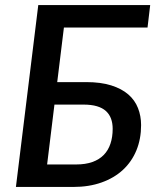

<svg xmlns="http://www.w3.org/2000/svg" viewBox="-20 -740 626 760"><path d="M564 -631H233L206.5 -415H321.5Q379 -415 420.2 -402Q461.5 -389 487.8 -366.2Q514 -343.5 526.2 -312.2Q538.5 -281 538.5 -245Q538.5 -190 520 -145Q501.5 -100 466.8 -67.8Q432 -35.5 382.2 -17.8Q332.5 0 270 0H43L131.5 -720H574.5ZM195.5 -326 166.5 -89H281Q318.5 -89 345.8 -98.8Q373 -108.5 390.8 -126.8Q408.5 -145 417.2 -171.2Q426 -197.5 426 -230Q426 -252.5 419.5 -270.2Q413 -288 399.2 -300.5Q385.5 -313 363.5 -319.5Q341.5 -326 310 -326Z"/></svg>

Font: Lato Semibold
Style: Italic
Weight: 600
Italic angle: -7°
Designer: Lukasz Dziedzic
Foundry: tyPoland Lukasz Dziedzic
Version: Version 2.006; 2014-01-15